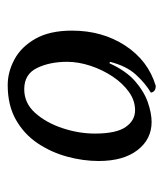

<svg xmlns="http://www.w3.org/2000/svg" viewBox="18 -892 434 511"><g transform="rotate(90 235.5 -637.0)"><path d="M207 -440Q172 -440 138.5 -458Q105 -476 83.5 -514Q62 -552 62 -611Q62 -692 102 -753Q142 -814 209 -834Q225 -834 227 -821Q203 -807 179.5 -781.5Q156 -756 145 -712L149 -711Q169 -755 196.5 -779Q224 -803 253 -813Q282 -823 305 -823Q351 -823 380 -785.5Q409 -748 409 -682Q409 -641 397.5 -598.5Q386 -556 362 -520Q338 -484 299.5 -462Q261 -440 207 -440ZM218 -484Q255 -484 281 -513Q307 -542 321.5 -585.5Q336 -629 336 -672Q336 -729 318.5 -754Q301 -779 274 -779Q248 -779 225 -762.5Q202 -746 184 -719Q166 -692 155.5 -660Q145 -628 145 -598Q145 -552 161.5 -518Q178 -484 218 -484Z"/></g></svg>

Font: Merienda Light
Style: Regular
Weight: 300
Designer: Eduardo Rodriguez Tunni
Foundry: Eduardo Rodriguez Tunni
Version: Version 2.001; ttfautohint (v1.8.4.7-5d5b)